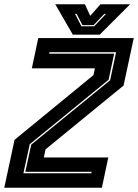

<svg xmlns="http://www.w3.org/2000/svg" viewBox="-42 -878 646 898"><path d="M67.5 -67.5H385L386.5 -74.5H76.5L104 -201.5L473 -502.5L501 -634H189.5L188 -627H492L466 -505L97 -203.5ZM-22 0 26 -224 395 -526.5 402 -558.5H107L137 -700H583.5L536 -478L171 -179.5L163 -141.5H464.5L434.5 0ZM298.5 -716 216.5 -858H355L380 -804L428 -858H566.5L424.5 -716ZM339 -755H398.5L453.5 -813H445.5L396 -760.5H343.5L316.5 -813H309Z"/></svg>

Font: Tourney ExtraBold
Style: Italic
Weight: 800
Italic angle: -12°
Version: Version 1.015